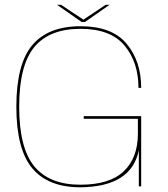

<svg xmlns="http://www.w3.org/2000/svg" viewBox="-20 -792 712 816"><path d="M321.5 4Q538.5 2 570 -153.5V0H580V-298.5H336V-287H566V-223.5Q566 -121.5 506.2 -64.2Q446.5 -7 321.5 -7Q190 -7 125.8 -85Q61.5 -163 61.5 -338.5Q61.5 -514.5 125.8 -592Q190 -669.5 322 -669.5Q450 -669.5 509.2 -598.5Q568.5 -527.5 568.5 -418.5H580Q580 -532 518 -606.2Q456 -680.5 322 -680.5Q184.5 -680.5 117 -600Q49.5 -519.5 49.5 -338.5Q49.5 -158 117 -77Q184.5 4 321.5 4ZM327 -698.5H341L445.5 -771.5H429L334.5 -708.5L239.5 -771.5H222.5Z"/></svg>

Font: Anybody SemiExpanded Thin
Style: Regular
Weight: 250
Width: 6
Version: Version 1.113;gftools[0.9.25]